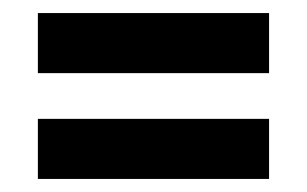

<svg xmlns="http://www.w3.org/2000/svg" viewBox="-20 -424 470 294"><path d="M38 -312V-404H392V-312ZM38 -150V-242H392V-150Z"/></svg>

Font: Cabin
Style: Bold
Weight: 700
Width: 4
Designer: Pablo Impallari
Foundry: Pablo Impallari. http://www.impallari.com Igino Marini. http://www.ikern.com
Version: Version 3.001